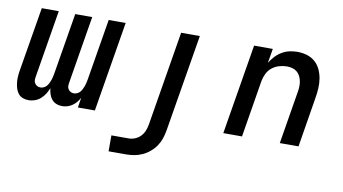

<svg xmlns="http://www.w3.org/2000/svg" viewBox="-74 -702 1948 1091"><g transform="rotate(10 900.0 -156.5)"><path d="M105 8Q87 8 71 2Q55 -4 45 -16.5Q35 -29 30 -45Q25 -61 23 -78Q21 -95 22 -112.5Q23 -130 26 -148L88 -520H186L122 -132Q120 -121 120 -111Q120 -101 125.5 -92.5Q131 -84 139.5 -79.5Q148 -75 158 -75Q168 -75 177.5 -79.5Q187 -84 193.5 -91.5Q200 -99 204.5 -108Q209 -117 212.5 -126.5Q216 -136 218 -145Q220 -154 222 -164L281 -520H379L315 -132Q313 -121 313 -111Q313 -101 318.5 -92.5Q324 -84 332.5 -79.5Q341 -75 351 -75Q361 -75 370.5 -79.5Q380 -84 386.5 -91.5Q393 -99 397.5 -108Q402 -117 405.5 -126.5Q409 -136 411 -145Q413 -154 415 -164L474 -520H572L486 0H388L397 -58Q390 -44 379.5 -31.5Q369 -19 356 -10Q343 -1 328 3.5Q313 8 298 8Q280 8 264 1.5Q248 -5 237.5 -18Q227 -31 222 -47Q217 -63 215 -81Q208 -63 198 -47Q188 -31 173.5 -18Q159 -5 140.5 1.5Q122 8 105 8Z M603 215V123H703Q721 123 739.5 115.5Q758 108 771.5 93.5Q785 79 792 61Q799 43 802 25L892 -520H1000L907 40Q903 64 895.5 87Q888 110 874 131Q860 152 840 169Q820 186 797 196.5Q774 207 750 211Q726 215 703 215Z M1227 0 1313 -520H1421L1407 -437Q1419 -457 1435.5 -475Q1452 -493 1473 -505.5Q1494 -518 1517 -523Q1540 -528 1562 -528Q1591 -528 1617.5 -520Q1644 -512 1664 -494.5Q1684 -477 1695.5 -452.5Q1707 -428 1711.5 -401Q1716 -374 1714.5 -345.5Q1713 -317 1708 -288L1661 0H1553L1603 -303Q1606 -319 1606.5 -335Q1607 -351 1604 -366.5Q1601 -382 1594 -395.5Q1587 -409 1575.5 -418.5Q1564 -428 1549 -432Q1534 -436 1517 -436Q1496 -436 1473.5 -429.5Q1451 -423 1432.5 -408.5Q1414 -394 1403.5 -372.5Q1393 -351 1389 -329L1335 0Z"/></g></svg>

Font: Iosevka Semibold Extended
Style: Italic
Weight: 600
Width: 7
Italic angle: -9°
Monospace: yes
Designer: Belleve Invis
Foundry: Belleve Invis
Version: Version 32.5.0; ttfautohint (v1.8.4)